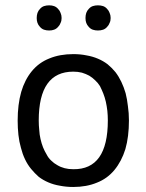

<svg xmlns="http://www.w3.org/2000/svg" viewBox="-20 -707 563 738"><path d="M60.5 -138.7Q66.4 -115.2 76.2 -94.7Q85.9 -74.2 99.6 -57.6Q113.3 -41 128.9 -27.3Q145.5 -14.6 166 -5.9Q186.5 2.9 210 6.8Q234.4 11.7 261.7 11.7Q312.5 11.7 352.5 -4.9Q392.6 -20.5 419.9 -53.7Q447.3 -86.9 461.9 -133.8Q475.6 -181.6 475.6 -244.1Q475.6 -272.5 471.7 -298.8Q468.8 -325.2 462.9 -348.6Q456.1 -372.1 446.3 -392.6Q436.5 -413.1 423.8 -429.7Q410.2 -446.3 393.6 -460Q377 -472.7 356.4 -481.4Q335.9 -490.2 312.5 -494.1Q289.1 -499 261.7 -499Q210 -499 169.9 -482.4Q129.9 -466.8 102.5 -433.6Q75.2 -400.4 61.5 -353.5Q47.9 -305.7 47.9 -243.2Q47.9 -214.8 50.8 -188.5Q53.7 -162.1 60.5 -138.7ZM261.7 -431.6Q279.3 -431.6 294.9 -427.7Q310.5 -422.9 323.2 -416Q335.9 -408.2 345.7 -398.4Q356.4 -388.7 364.3 -376Q371.1 -362.3 377 -347.7Q382.8 -333 386.7 -316.4Q390.6 -298.8 392.6 -281.2Q394.5 -262.7 394.5 -244.1Q394.5 -149.4 361.3 -102.5Q328.1 -55.7 261.7 -56.6Q243.2 -56.6 228.5 -60.5Q212.9 -64.5 200.2 -72.3Q187.5 -79.1 176.8 -89.8Q166 -99.6 159.2 -113.3Q151.4 -126 145.5 -140.6Q139.6 -155.3 135.7 -172.9Q131.8 -189.5 130.9 -207Q128.9 -224.6 128.9 -244.1Q128.9 -337.9 162.1 -384.8Q195.3 -431.6 261.7 -431.6ZM133.8 -603.5Q140.6 -595.7 149.4 -592.8Q158.2 -589.8 168.9 -589.8Q179.7 -589.8 187.5 -592.8Q196.3 -595.7 203.1 -603.5Q210 -610.4 212.9 -619.1Q216.8 -627 216.8 -637.7Q216.8 -648.4 212.9 -657.2Q210 -666 203.1 -672.9Q196.3 -680.7 187.5 -683.6Q179.7 -686.5 168.9 -686.5Q158.2 -686.5 149.4 -683.6Q140.6 -680.7 133.8 -672.9Q127 -666 124 -657.2Q121.1 -648.4 121.1 -637.7Q121.1 -627 124 -619.1Q127 -610.4 133.8 -603.5ZM321.3 -603.5Q328.1 -595.7 336.9 -592.8Q345.7 -589.8 356.4 -589.8Q367.2 -589.8 376 -592.8Q384.8 -595.7 391.6 -603.5Q398.4 -610.4 401.4 -619.1Q405.3 -627 405.3 -637.7Q405.3 -648.4 401.4 -657.2Q398.4 -666 391.6 -672.9Q384.8 -680.7 376 -683.6Q367.2 -686.5 356.4 -686.5Q345.7 -686.5 336.9 -683.6Q328.1 -680.7 321.3 -672.9Q314.5 -666 311.5 -657.2Q308.6 -648.4 308.6 -637.7Q308.6 -627 311.5 -619.1Q314.5 -610.4 321.3 -603.5Z"/></svg>

Font: Aptus Gothic JP
Style: Medium
Weight: 400
Designer: Fuminori Ogawa / Motoya
Version: Version 1